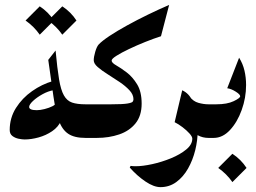

<svg xmlns="http://www.w3.org/2000/svg" viewBox="-20 -561 1040 781"><path d="M327.6 0Q282.7 0 257.6 -16.8Q232.4 -33.7 219.2 -71Q206.1 -108.4 197.3 -169.2Q188.5 -230 176.3 -317.4L206.1 -355.5Q212.9 -282.2 220.2 -238.5Q227.5 -194.8 240 -172.9Q252.4 -150.9 273.2 -143.8Q293.9 -136.7 327.6 -136.7Q336.4 -136.7 342.5 -124.3Q348.6 -111.8 351.8 -95.7Q355 -79.6 355 -68.4Q355 -56.2 351.3 -40Q347.7 -23.9 341.6 -12Q335.4 0 327.6 0ZM80.1 6.3Q70.3 6.3 55.9 3.4Q41.5 0.5 30.5 -7.8Q19.5 -16.1 19.5 -32.2Q19.5 -81.5 44.9 -121.8Q70.3 -162.1 110.4 -190.2Q150.4 -218.3 194.3 -231L198.2 -194.3Q175.8 -190.4 152.8 -177.7Q129.9 -165 114.3 -150.4Q98.6 -135.7 98.6 -126Q98.6 -112.8 129.9 -112.8Q143.1 -112.8 161.4 -117.4Q179.7 -122.1 193.4 -128.9Q207 -135.7 206.1 -142.6L229 -70.8Q217.3 -44.4 192.1 -27.3Q167 -10.3 137 -2Q106.9 6.3 80.1 6.3ZM141.6 -535.2Q176.8 -512.2 199.2 -477.5L141.6 -419.9Q118.7 -453.1 84 -477.5ZM233.4 -535.2Q268.6 -512.2 291 -477.5L233.4 -419.9Q210.4 -453.1 175.8 -477.5Z M668 -541 634.8 -413.6Q605.5 -404.3 570.8 -390.4Q536.1 -376.5 504.9 -361.6Q473.6 -346.7 453.9 -334.2Q434.1 -321.8 434.1 -314.5Q434.1 -305.7 452.6 -295.2Q471.2 -284.7 495.1 -266.6Q519 -248.5 537.6 -218.3Q556.2 -188 556.2 -139.6Q556.2 -89.8 531.2 -59.1Q506.3 -28.3 464.8 -14.2Q423.3 0 374 0H327.6Q317.9 0 308.3 -20Q298.8 -40 298.8 -68.4Q298.8 -97.2 308.3 -116.9Q317.9 -136.7 327.6 -136.7H432.1Q479.5 -136.7 498.3 -139.9Q517.1 -143.1 520 -147.7Q522.9 -152.3 522.9 -157.2Q522.9 -176.3 506.6 -193.8Q490.2 -211.4 466.3 -227.5Q442.4 -243.7 418.2 -258.8Q394 -273.9 377.7 -288.1Q361.3 -302.2 361.3 -315.9Q361.3 -329.6 367.4 -350.3Q373.5 -371.1 381.3 -379.9Q395 -394.5 425.5 -414.8Q456.1 -435.1 496.8 -457.5Q537.6 -480 582.3 -501.7Q627 -523.4 668 -541Z M507.8 120.6 511.2 113.8Q520 115.2 531.7 115.2Q560.1 115.2 599.1 106.7Q638.2 98.1 675.5 82.8Q712.9 67.4 737.5 47.1Q762.2 26.9 762.2 2.9Q762.2 -5.4 750.7 -18.1Q739.3 -30.8 722.7 -43.5Q706.1 -56.2 690.4 -64L721.2 -193.8Q748.5 -181.2 762 -151.9Q775.4 -122.6 779.8 -89.1Q784.2 -55.7 784.2 -30.3Q784.2 9.3 774.2 49.8Q764.2 90.3 744.9 124.5Q725.6 158.7 697.3 179.4Q668.9 200.2 632.8 200.2Q605.5 200.2 571.5 177.2Q537.6 154.3 507.8 120.6ZM828.1 -136.7Q838.4 -136.7 845 -124.5Q851.6 -112.3 855 -96.2Q858.4 -80.1 858.4 -68.4Q858.4 -57.1 855 -40.8Q851.6 -24.4 845 -12.2Q838.4 0 828.1 0Q804.7 0 785.2 -10.5Q765.6 -21 751.5 -35.6V-168Q766.1 -148.4 787.4 -142.6Q808.6 -136.7 828.1 -136.7Z M828.1 -136.7H859.9Q903.8 -136.7 930.4 -149.4Q957 -162.1 957 -169.4Q957 -176.8 939 -188.2Q920.9 -199.7 904.3 -202.1L952.6 -326.2Q967.8 -302.2 974.4 -273.9Q981 -245.6 981 -215.3Q981 -163.1 963.1 -113.5Q945.3 -64 915.5 -32Q885.7 0 849.1 0H828.1Q820.3 0 814.9 -12.7Q809.6 -25.4 806.9 -42Q804.2 -58.6 804.2 -69.8Q804.2 -81.5 806.9 -97.2Q809.6 -112.8 814.9 -124.8Q820.3 -136.7 828.1 -136.7ZM925.3 64.5Q960.4 87.4 982.9 122.1L925.3 179.7Q902.3 146.5 867.7 122.1Z"/></svg>

Font: Lateef ExtraBold
Style: Regular
Weight: 800
Designer: SIL International
Foundry: SIL International
Version: Version 4.200